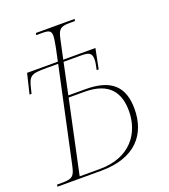

<svg xmlns="http://www.w3.org/2000/svg" viewBox="-156 -809 794 903"><g transform="rotate(-20 241.0 -357.0)"><path d="M-24 0H195C369 0 442 -96 442 -220C442 -330 388 -386 257 -386H171L204 -542H286C326 -542 345 -539 345 -504C345 -490 342 -475 337 -452H347L367 -552H206L226 -645C236 -693 245 -704 295 -704H320L322 -714H128L126 -704H155C187 -704 201 -700 201 -674C201 -660 196 -636 193 -618L179 -552H25L1 -452H11L16 -472C31 -537 40 -542 120 -542H177L75 -67C65 -22 56 -10 6 -10H-22ZM192 -10H91L169 -376H247C374 -376 414 -310 414 -220C414 -112 347 -10 192 -10Z"/></g></svg>

Font: Noto Serif Display Condensed Thin
Style: Italic
Weight: 100
Width: 3
Italic angle: -12°
Designer: Monotype Design Team
Foundry: Monotype Imaging Inc.
Version: Version 2.009